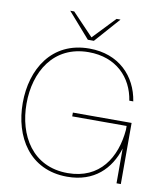

<svg xmlns="http://www.w3.org/2000/svg" viewBox="-99 -1006 933 1098"><g transform="rotate(10 367.5 -457.0)"><path d="M366 12C523 12 613 -80 651 -202V0H676V-355H335V-333H651V-310C637 -148 552 -9 365 -9C160 -9 65 -176 65 -360C65 -544 160 -711 365 -711C525 -711 621 -610 641 -478H664C642 -621 537 -732 365 -732C146 -732 43 -555 43 -360C43 -165 146 12 366 12ZM219 -926 347 -780H382L511 -926H488L365 -797L242 -926Z"/></g></svg>

Font: Aspekta 50
Style: Regular
Weight: 50
Designer: Ivo Dolenc
Version: Version 2.000